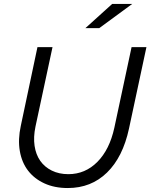

<svg xmlns="http://www.w3.org/2000/svg" viewBox="-20 -938 759 969"><path d="M76 0ZM631 -289Q600 -145 520 -67Q440 11 322 11Q255 11 204 -12.5Q153 -36 121.5 -77Q90 -118 80 -176Q70 -234 85 -303L169 -700H245L159 -299Q148 -246 154.5 -202Q161 -158 183 -126.5Q205 -95 241.5 -77Q278 -59 325 -59Q410 -59 471.5 -121Q533 -183 557 -293L644 -700H719ZM546 -918H647L481 -796H411Z"/></svg>

Font: Red Hat Text
Style: Italic
Weight: 400
Italic angle: -12°
Designer: Pentagram / MCKL
Foundry: Pentagram / MCKL
Version: Version 1.005; Red Hat Text Italic